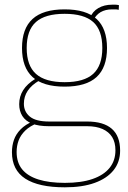

<svg xmlns="http://www.w3.org/2000/svg" viewBox="-20 -580 547 820"><path d="M257 220Q145 220 88 183Q31 146 31 70Q31 42 39.5 17.5Q48 -7 68 -27.5Q88 -48 121 -62L142 -55Q108 -42 88 -22.5Q68 -3 59.5 20Q51 43 51 69Q51 114 74.5 143Q98 172 144 186.5Q190 201 257 201Q327 201 375 184.5Q423 168 448 137Q473 106 473 62Q473 28 459 5.5Q445 -17 418 -29Q391 -41 352 -41H189Q145 -41 117 -52Q89 -63 75.5 -84.5Q62 -106 62 -135Q62 -168 79 -195Q96 -222 132 -244L146 -235Q115 -217 98.5 -192.5Q82 -168 82 -137Q82 -103 107.5 -82Q133 -61 190 -61H352Q422 -61 457.5 -30Q493 1 493 63Q493 112 465 147Q437 182 384.5 201Q332 220 257 220ZM256 -210Q164 -210 119 -251Q74 -292 74 -375Q74 -458 119 -499Q164 -540 256 -540Q348 -540 392.5 -499Q437 -458 437 -375Q437 -292 392.5 -251Q348 -210 256 -210ZM256 -229Q339 -229 378 -264.5Q417 -300 417 -375Q417 -451 378 -486Q339 -521 256 -521Q173 -521 133.5 -486Q94 -451 94 -375Q94 -300 133.5 -264.5Q173 -229 256 -229ZM376 -489 364 -503Q375 -531 400 -545.5Q425 -560 459 -560Q467 -560 473 -560Q479 -560 488 -558L487 -538Q480 -540 473.5 -540Q467 -540 459 -540Q430 -540 409.5 -528Q389 -516 376 -489Z"/></svg>

Font: Georama ExtraCondensed Thin Thin
Style: Regular
Weight: 250
Version: Version 1.001